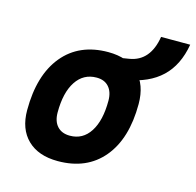

<svg xmlns="http://www.w3.org/2000/svg" viewBox="-99 -758 887 871"><g transform="rotate(15 344.5 -323.0)"><path d="M245.1 9.8Q153.8 9.8 102.8 -39.8Q51.8 -89.4 51.8 -177.7Q51.8 -342.8 127.9 -435.1Q204.1 -527.3 339.8 -527.3Q431.2 -527.3 482.2 -476.6Q533.2 -425.8 533.2 -335Q533.2 -172.4 457.1 -81.3Q381.1 9.8 245.1 9.8ZM268.5 -115.7Q329.1 -115.7 363 -168.2Q397 -220.7 397 -314Q397 -355.2 376.5 -378.5Q356.1 -401.9 318.8 -401.9Q257.2 -401.9 222.6 -349.5Q188 -297.1 188 -203.6Q188 -162.1 209.2 -138.9Q230.4 -115.7 268.5 -115.7ZM421.4 -422.4 408.7 -517.6 439 -522.5Q486.8 -530.3 515.1 -564Q543.5 -597.7 552.7 -655.8H689.5Q672.4 -556.2 613 -500Q553.7 -443.8 451.7 -427.2Z"/></g></svg>

Font: Cascadia Mono NF
Style: Italic
Weight: 400
Italic angle: -10°
Monospace: yes
Designer: Aaron Bell
Foundry: Saja Typeworks
Version: Version 2404.023